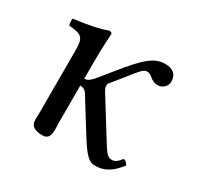

<svg xmlns="http://www.w3.org/2000/svg" viewBox="-106 -566 719 699"><g transform="rotate(30 253.0 -216.0)"><path d="M97 -317V-72C97 -66 97 -59 97 -52C96 -38 96 -24 97 -17C101 0 115 10 147 10C179 10 178 -21 176 -53C176 -60 176 -66 176 -72V-216C199 -216 205 -200 217 -180L290 -63C325 -7 343 10 367 10C405 10 433 -5 466 -47C463 -55 458 -61 447 -64C432 -46 424 -39 410 -39C388 -39 379 -60 349 -107L277 -223C269 -235 258 -252 258 -261C258 -266 258 -270 261 -274L296 -317C334 -365 346 -382 361 -382C367 -382 376 -380 383 -373C392 -365 403 -358 420 -358C439 -358 456 -375 456 -392C456 -427 435 -439 404 -439C359 -439 325 -408 256 -322L218 -275C199 -252 190 -245 176 -245V-321C176 -371 180 -435 180 -435C180 -439 175 -442 167 -442C139 -431 99 -422 30 -413C28 -407 30 -391 32 -385C87 -380 97 -374 97 -317Z"/></g></svg>

Font: Libertinus Serif
Style: Regular
Weight: 400
Designer: Philipp H. Poll, Khaled Hosny
Foundry: Caleb Maclennan
Version: Version 7.050;RELEASE